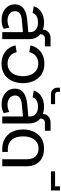

<svg xmlns="http://www.w3.org/2000/svg" viewBox="862 -1682 830 2595"><g transform="rotate(90 1277.5 -385.0)"><path d="M509.8 0H415V-279.8L249 -264.2Q131.8 -253.4 131.8 -171.9Q131.8 -127.4 166.3 -99.1Q200.7 -70.8 256.8 -70.8Q309.1 -70.8 354 -96.2L370.1 -20Q321.8 8.8 250 8.8Q157.2 8.8 98.1 -41.7Q39.1 -92.3 39.1 -171.9Q39.1 -244.1 92.5 -285.9Q146 -327.6 245.1 -336.9L415 -352.1V-377Q415 -425.8 379.9 -454.3Q344.7 -482.9 285.2 -482.9Q180.7 -482.9 155.8 -410.2L64.9 -425.8Q83 -489.7 142.3 -527.3Q201.7 -564.9 285.2 -564.9Q335 -564.9 380.9 -548.8Q382.3 -592.8 414.1 -622.8Q445.8 -652.8 492.2 -652.8H607.9V-576.2H498Q474.6 -576.2 459.2 -560.3Q443.8 -544.4 443.8 -519V-513.2Q509.8 -458 509.8 -361.8Z M841.8 -486.8Q779.8 -486.8 739.5 -455.3Q699.2 -423.8 685.5 -365.2L593.8 -380.9Q613.3 -467.3 679.2 -518.6Q745.1 -569.8 841.8 -569.8Q893.1 -569.8 936 -554.7Q979 -539.6 1009.8 -512.7Q1040.5 -485.8 1062 -449.2Q1083.5 -412.6 1094 -369.9Q1104.5 -327.1 1104.5 -279.8Q1104.5 -220.7 1087.6 -168.7Q1070.8 -116.7 1039.1 -76.7Q1007.3 -36.6 956.3 -13.4Q905.3 9.8 841.8 9.8Q744.6 9.8 679 -41Q613.3 -91.8 593.8 -179.2L685.5 -194.8Q699.2 -135.7 739.5 -103.8Q779.8 -71.8 841.8 -71.8Q896.5 -71.8 935.3 -101.3Q974.1 -130.9 991.9 -177Q1009.8 -223.1 1009.8 -279.8Q1009.8 -336.4 991.9 -382.3Q974.1 -428.2 935.3 -457.5Q896.5 -486.8 841.8 -486.8Z M1165 -779.8H1221.2V-751Q1221.2 -734.9 1231.7 -724.4Q1242.2 -713.9 1258.3 -713.9H1388.2V-658.2H1252.9Q1216.3 -658.2 1190.7 -683.8Q1165 -709.5 1165 -746.1Z M1648.9 0H1554.2V-279.8L1388.2 -264.2Q1271 -253.4 1271 -171.9Q1271 -127.4 1305.4 -99.1Q1339.8 -70.8 1396 -70.8Q1448.2 -70.8 1493.2 -96.2L1509.3 -20Q1460.9 8.8 1389.2 8.8Q1296.4 8.8 1237.3 -41.7Q1178.2 -92.3 1178.2 -171.9Q1178.2 -244.1 1231.7 -285.9Q1285.2 -327.6 1384.3 -336.9L1554.2 -352.1V-377Q1554.2 -425.8 1519 -454.3Q1483.9 -482.9 1424.3 -482.9Q1319.8 -482.9 1294.9 -410.2L1204.1 -425.8Q1222.2 -489.7 1281.5 -527.3Q1340.8 -564.9 1424.3 -564.9Q1474.1 -564.9 1520 -548.8Q1521.5 -592.8 1553.2 -622.8Q1585 -652.8 1631.3 -652.8H1747.1V-576.2H1637.2Q1613.8 -576.2 1598.4 -560.3Q1583 -544.4 1583 -519V-513.2Q1648.9 -458 1648.9 -361.8Z M1986.8 -564.9Q2041 -564.9 2083.7 -550.5Q2126.5 -536.1 2152.8 -513.2Q2179.2 -490.2 2196.5 -459.2Q2213.9 -428.2 2220.7 -397.7Q2227.5 -367.2 2227.5 -335V0H2132.8V-331.1Q2132.8 -354.5 2128.9 -375.7Q2125 -397 2114.7 -418.5Q2104.5 -439.9 2088.6 -455.3Q2072.8 -470.7 2046.6 -480.5Q2020.5 -490.2 1986.8 -490.2Q1952.6 -490.2 1925 -478.8Q1897.5 -467.3 1878.7 -447.5Q1859.9 -427.7 1847.4 -400.6Q1835 -373.5 1829.3 -343.8Q1823.7 -314 1823.7 -280.8Q1823.7 -234.9 1834 -198.7Q1844.2 -162.6 1860.8 -139.9Q1877.4 -117.2 1900.4 -102.3Q1923.3 -87.4 1947.3 -81.3Q1971.2 -75.2 1997.6 -75.2H2033.7V0H1989.7Q1950.7 0 1914.6 -9.5Q1878.4 -19 1844.5 -41Q1810.5 -63 1785.4 -95.2Q1760.3 -127.4 1745.1 -176.3Q1730 -225.1 1730 -285.2Q1730 -324.2 1738.5 -362.5Q1747.1 -400.9 1767.1 -438Q1787.1 -475.1 1815.9 -502.9Q1844.7 -530.8 1888.9 -547.9Q1933.1 -564.9 1986.8 -564.9Z M2498.5 -713.9V-779.8H2554.7V-658.2H2296.4V-713.9Z"/></g></svg>

Font: LT Superior Med
Style: Regular
Weight: 500
Designer: Daniel Lyons
Foundry: LyonsType
Version: Version 1.000